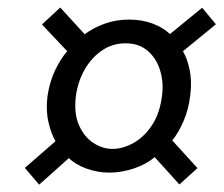

<svg xmlns="http://www.w3.org/2000/svg" viewBox="-20 -596 594 510"><path d="M84 -105.5 46 -150 127.5 -221Q116 -240 108.8 -271.2Q101.5 -302.5 106 -339.5Q111.5 -378 126.2 -409Q141 -440 158.5 -460L91.5 -531L140 -576L205 -505Q228 -522.5 258.5 -533.2Q289 -544 322 -544Q357.5 -544 385.8 -533.2Q414 -522.5 431.5 -505.5L517 -575.5L553.5 -531.5L466 -460Q477.5 -440.5 483.8 -410.2Q490 -380 485.5 -344Q481 -304.5 467 -273Q453 -241.5 437.5 -223L504.5 -149.5L456.5 -106L391 -178.5Q367.5 -159 334.8 -148.2Q302 -137.5 270.5 -137.5Q239.5 -137.5 210.2 -148Q181 -158.5 163 -176ZM278.5 -200.5Q306.5 -200.5 335 -216.5Q363.5 -232.5 384.2 -264.2Q405 -296 410.5 -343Q415 -377.5 405.2 -409.2Q395.5 -441 372.2 -461Q349 -481 313.5 -481Q279 -481 251 -462Q223 -443 204.8 -411Q186.5 -379 181.5 -340Q176 -294 190 -263Q204 -232 228.2 -216.2Q252.5 -200.5 278.5 -200.5Z"/></svg>

Font: Expletus Sans Medium
Style: Italic
Weight: 500
Italic angle: -7°
Version: Version 7.500